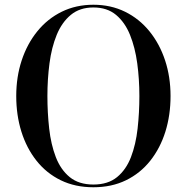

<svg xmlns="http://www.w3.org/2000/svg" viewBox="-20 -780 788 810"><path d="M374 10Q297 10 236.5 -19.5Q176 -49 134 -102Q92 -155 70.2 -224.8Q48.5 -294.5 48.5 -375Q48.5 -455.5 71.5 -525.2Q94.5 -595 137.5 -648Q180.5 -701 240.5 -730.5Q300.5 -760 374 -760Q447.5 -760 507.5 -730.5Q567.5 -701 610.5 -648Q653.5 -595 676.5 -525.2Q699.5 -455.5 699.5 -375Q699.5 -294.5 677.8 -224.8Q656 -155 614 -102Q572 -49 511.5 -19.5Q451 10 374 10ZM374 -1.5Q435.5 -1.5 473.8 -32.8Q512 -64 532.5 -117.2Q553 -170.5 560.5 -237.5Q568 -304.5 568 -375Q568 -446 559 -512.8Q550 -579.5 528.5 -632.8Q507 -686 469.5 -717.2Q432 -748.5 374 -748.5Q316.5 -748.5 278.8 -717.2Q241 -686 219.2 -632.8Q197.5 -579.5 188.8 -512.8Q180 -446 180 -375Q180 -304.5 187.5 -237.5Q195 -170.5 215.5 -117.2Q236 -64 274.2 -32.8Q312.5 -1.5 374 -1.5Z"/></svg>

Font: Bodoni Moda 18pt Medium
Style: Regular
Weight: 500
Designer: Owen Earl
Foundry: indestructible type
Version: Version 2.004